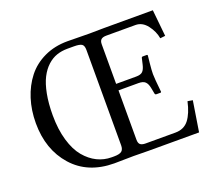

<svg xmlns="http://www.w3.org/2000/svg" viewBox="-111 -797 1070 949"><g transform="rotate(-20 424.5 -323.0)"><path d="M336.4 -32.2H348.6Q377.9 -32.2 389.2 -41.3Q400.4 -50.3 400.4 -71.8V-573.7Q400.4 -596.7 389.4 -604Q378.4 -611.3 348.6 -611.3H314Q283.7 -611.3 257.8 -602.5Q231.9 -593.8 208.7 -572.8Q185.5 -551.8 168.9 -519.5Q152.3 -487.3 142.8 -438.2Q133.3 -389.2 133.3 -327.1Q133.3 -252.4 150.4 -194.3Q167.5 -136.2 196.5 -101.6Q225.6 -66.9 261 -49.6Q296.4 -32.2 336.4 -32.2ZM338.4 0.5Q200.7 0 121.1 -89.6Q41.5 -179.2 41.5 -318.4Q41.5 -386.2 60.3 -445.3Q79.1 -504.4 114.3 -549.3Q149.4 -594.2 204.1 -620.1Q258.8 -646 326.7 -646L440.9 -644.5L518.6 -645.5H775.9L790 -505.9L763.2 -502.9Q756.8 -540.5 731.4 -573.5Q706.1 -606.4 670.4 -606.4H517.1Q498.5 -606.4 489.7 -598.9Q481 -591.3 481 -573.7V-365.7H586.4Q610.8 -365.7 621.1 -376.2Q631.3 -386.7 636.7 -410.2L643.6 -439.9Q644.5 -448.2 650.9 -448.2H672.9Q676.3 -448.2 676.3 -443.8Q675.8 -438.5 672.1 -403.6Q668.5 -368.7 668.5 -348.6Q668.5 -326.7 676.3 -252.9L673.8 -249.5H650.9Q643.6 -249.5 642.6 -256.8L636.7 -287.6Q632.3 -310.5 621.3 -321Q610.4 -331.5 586.4 -331.5H481V-71.8Q481 -53.2 490 -46.1Q499 -39.1 517.1 -39.1H673.8Q719.7 -39.1 744.9 -71.8Q770 -104.5 783.2 -164.6L809.6 -160.2L784.2 0H518.1L440.4 -1Z"/></g></svg>

Font: Libertinage
Style: f
Weight: 400
Designer: OSP
Foundry: OSP
Version: Version 1.0; 2008; OFL relea